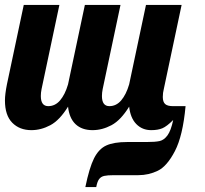

<svg xmlns="http://www.w3.org/2000/svg" viewBox="-28 -520 830 776"><path d="M352 120C339.3 145.3 327.7 184 317 236H361C363.7 221.3 367.5 210.7 372.5 204C377.5 197.3 384.3 193 393 191C401.7 189 414.7 188 432 188H462H531C559 188 585.3 182 610 170C634.7 158 657.7 131.5 679 90.5C700.3 49.5 714.7 -11 722 -91H671C656.3 -91 645.8 -93.8 639.5 -99.5C633.2 -105.2 630 -114.7 630 -128C630 -139.3 631.3 -150 634 -160L706 -500H562L494 -179C486 -151.7 475.3 -130.2 462 -114.5C448.7 -98.8 432.7 -91 414 -91C394 -91 384 -104.7 384 -132C384 -140.7 385 -150 387 -160L459 -500H315L247 -179C239 -151.7 228.3 -130.2 215 -114.5C201.7 -98.8 185.7 -91 167 -91C147 -91 137 -104.7 137 -132C137 -140.7 138 -150 140 -160L212 -500H68L0 -179C-5.3 -152.3 -8 -130.7 -8 -114C-8 -74 1.8 -44 21.5 -24C41.2 -4 67 6 99 6C125 6 150.5 -0.7 175.5 -14C200.5 -27.3 224.3 -52.3 247 -89C250.3 -57.7 260.5 -34 277.5 -18C294.5 -2 317.3 6 346 6C372 6 397.5 -0.7 422.5 -14C447.5 -27.3 471.3 -52.3 494 -89C497.3 -58.3 507 -34.8 523 -18.5C539 -2.2 559 6 583 6C601 6 616 3.5 628 -1.5C640 -6.5 654.7 -17.7 672 -35C666 -6.3 658.3 14.3 649 27C639.7 39.7 629.2 47.3 617.5 50C605.8 52.7 588 54 564 54H486C450 54 421.8 58.7 401.5 68C381.2 77.3 364.7 94.7 352 120Z"/></svg>

Font: DonutKreme
Style: Regular
Weight: 400
Designer: Impallari Type
Foundry: Impallari Type
Version: Version 2.100